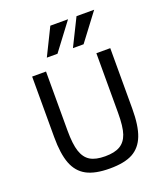

<svg xmlns="http://www.w3.org/2000/svg" viewBox="-167 -1044 1019 1174"><g transform="rotate(-20 343.0 -457.5)"><path d="M597.2 -282.2Q597.2 -171.4 572.3 -107.4Q547.4 -43.5 493.9 -14.2Q440.4 15.1 344.2 15.1Q248.5 15.1 193.4 -14.6Q138.2 -44.4 113.5 -108.9Q88.9 -173.3 88.9 -282.2V-675.8H179.2V-292Q179.2 -203.1 195.3 -155Q211.4 -106.9 246.3 -85.9Q281.2 -64.9 342.8 -64.9Q404.8 -64.9 439.9 -85.7Q475.1 -106.4 491 -151.9Q506.8 -197.3 506.8 -290V-675.8H597.2ZM452.1 -753.9H382.8L470.2 -930.2H585ZM282.2 -753.9H212.9L299.8 -930.2H415Z"/></g></svg>

Font: Lorenzo Sans
Style: Regular
Weight: 400
Foundry: Intel Corporation
Version: Version 1.00; ttfautohint (v1.5)